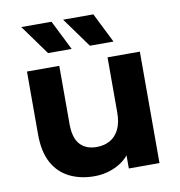

<svg xmlns="http://www.w3.org/2000/svg" viewBox="-84 -828 855 913"><g transform="rotate(-10 343.5 -371.5)"><path d="M299 8Q232 8 179.5 -18Q127 -44 98 -97.5Q69 -151 69 -234V-538H225V-257Q225 -190 253.5 -158.5Q282 -127 334 -127Q370 -127 398 -142.5Q426 -158 442 -190.5Q458 -223 458 -272V-538H614V0H466V-148L493 -105Q466 -49 413.5 -20.5Q361 8 299 8ZM385 -607 281 -751H427L499 -607ZM183 -607 79 -751H225L297 -607Z"/></g></svg>

Font: Montserrat Thin
Style: Bold
Weight: 700
Version: Version 9.000